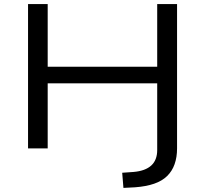

<svg xmlns="http://www.w3.org/2000/svg" viewBox="-20 -725 1001 938"><path d="M583 193 577 119 633 115Q690 110 719 83.5Q748 57 748 8V-318H213V0H117V-705H213V-399H748V-705H845V0Q845 43 833 77Q821 111 796.5 135Q772 159 733 172.5Q694 186 640 190Z"/></svg>

Font: Nunito Sans 10pt Expanded
Style: Regular
Weight: 400
Width: 7
Designer: Vernon Adams
Foundry: Vernon Adams
Version: Version 3.101;gftools[0.9.27]